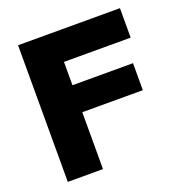

<svg xmlns="http://www.w3.org/2000/svg" viewBox="-122 -775 838 882"><g transform="rotate(-20 297.0 -334.0)"><path d="M61 0V-668H559V-524H233V-410H529V-278H233V0Z"/></g></svg>

Font: Gantari ExtraBold
Style: Regular
Weight: 800
Version: Version 1.000